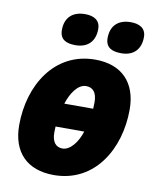

<svg xmlns="http://www.w3.org/2000/svg" viewBox="-86 -834 741 910"><g transform="rotate(10 284.0 -378.5)"><path d="M450 -614C512 -614 543 -652 543 -708C543 -753 508 -767 470 -767C409 -767 374 -733 374 -674C374 -629 404 -614 450 -614ZM229 -614C292 -614 323 -652 323 -708C323 -753 288 -767 250 -767C189 -767 154 -733 154 -674C154 -629 184 -614 229 -614ZM235 10C431 10 536 -167 536 -358C536 -487 463 -563 335 -563C139 -563 33 -387 33 -195C33 -65 106 10 235 10ZM365 -332H226C242 -382 273 -432 314 -432C347 -432 366 -409 366 -364C366 -354 365 -342 365 -332ZM254 -121C222 -121 203 -144 203 -189C203 -198 204 -209 204 -218H342C326 -167 292 -121 254 -121Z"/></g></svg>

Font: Noto Sans SemiCondensed Black
Style: Italic
Weight: 900
Width: 4
Italic angle: -12°
Designer: Monotype Design Team
Foundry: Monotype Imaging Inc.
Version: Version 2.013